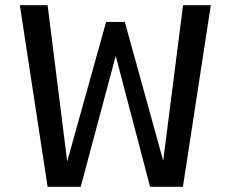

<svg xmlns="http://www.w3.org/2000/svg" viewBox="-20 -720 890 740"><path d="M163.5 0 56.5 -700H163.5L239 -97.5L389 -635.5H461L609 -100.5L685.5 -700H792.5L685 0H558.5L426 -504.5L291 0Z"/></svg>

Font: League Mono Wide
Style: Regular
Weight: 400
Width: 8
Designer: Tyler Finck
Foundry: The League of Moveable Type / Tyler Finck
Version: Version 2.210